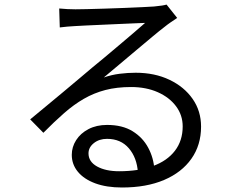

<svg xmlns="http://www.w3.org/2000/svg" viewBox="-20 -774 1040 837"><path d="M238.1 -737Q255 -735.2 274.3 -734.3Q293.7 -733.4 309 -733.4Q324.3 -733.4 358.7 -734.2Q393 -735 436.7 -736.4Q480.4 -737.8 523.8 -739.5Q567.2 -741.1 601.4 -742.9Q635.7 -744.7 651.8 -745.7Q674.4 -748.1 686.2 -749.8Q697.9 -751.6 706.1 -754L752.4 -695.8Q738.9 -686.9 724.3 -676.9Q709.7 -666.9 695.5 -655.3Q677 -641.3 644.9 -614.5Q612.8 -587.7 574.5 -555.5Q536.2 -523.4 499.1 -492.1Q462 -460.8 432.5 -436.3Q467.1 -448.2 502.3 -452.5Q537.6 -456.9 571.4 -456.9Q654.4 -456.9 718.7 -426.2Q783 -395.6 819.7 -342.9Q856.5 -290.2 856.5 -222.1Q856.5 -141.7 814.4 -82Q772.4 -22.3 695.2 10.6Q618.1 43.4 511.9 43.4Q444.3 43.4 395.1 25.2Q345.9 6.9 319.4 -25.3Q292.9 -57.4 292.9 -99Q292.9 -133.3 311.9 -163.1Q331 -193 365.8 -211.2Q400.7 -229.4 446.7 -229.4Q513.6 -229.4 558.1 -201.9Q602.5 -174.4 626.2 -129.8Q650 -85.3 653 -34.4L581.2 -22.2Q576.9 -86.5 541.7 -127.6Q506.5 -168.7 446.5 -168.7Q412.3 -168.7 389.1 -150.1Q365.8 -131.5 365.8 -105.5Q365.8 -69.1 403.1 -48.3Q440.5 -27.5 499.2 -27.5Q584.4 -27.5 646.7 -50.1Q708.9 -72.8 742.6 -116.8Q776.4 -160.9 776.4 -222.9Q776.4 -272 747.4 -310.8Q718.5 -349.6 667.7 -372.1Q616.9 -394.6 551.5 -394.6Q489.2 -394.6 439.3 -381.6Q389.3 -368.5 345.8 -343.4Q302.3 -318.4 259.5 -280.9Q216.7 -243.4 169.1 -195.1L111.6 -253.6Q142.9 -279.3 180.4 -310.5Q217.9 -341.7 255.9 -373.2Q293.8 -404.8 326.7 -432.6Q359.5 -460.4 380.9 -478.4Q401.9 -495.4 433.3 -521.6Q464.6 -547.8 498.8 -576.7Q533.1 -605.6 563.5 -631.6Q594 -657.6 612.6 -674.2Q597 -673.6 566.2 -672.3Q535.3 -671 497.4 -669.3Q459.4 -667.5 421.9 -665.9Q384.3 -664.3 353.6 -662.8Q322.8 -661.3 307.4 -660.3Q290.9 -659.3 273.9 -658Q256.8 -656.8 240.6 -654.4Z"/></svg>

Font: Noto Sans TC Thin
Style: Regular
Weight: 100
Designer: Ryoko NISHIZUKA 西塚涼子 (kana, bopomofo & ideographs); Paul D. Hunt (Latin, Greek & Cyrillic); Sandoll Communications 산돌커뮤니
Foundry: Adobe
Version: Version 2.004-H2;hotconv 1.0.118;makeotfexe 2.5.65603